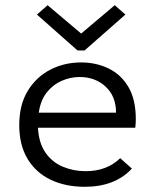

<svg xmlns="http://www.w3.org/2000/svg" viewBox="-20 -708 603 738"><path d="M306 10Q231 10 174 -17.5Q117 -45 85.5 -98Q54 -151 54 -227Q54 -305 86.5 -358.5Q119 -412 173 -440Q227 -468 292 -468Q350 -468 398 -444.5Q446 -421 474 -373Q502 -325 502 -250Q502 -242 501.5 -234Q501 -226 500 -217H126Q129 -158 155 -121Q181 -84 222 -67Q263 -50 309 -50Q391 -50 442 -100L487 -60Q422 10 306 10ZM129 -275H426Q426 -338 386 -375Q346 -412 286 -412Q251 -412 217.5 -397.5Q184 -383 160 -353Q136 -323 129 -275ZM163 -688 292 -579 421 -688 462 -652 305 -514H278L122 -652Z"/></svg>

Font: Inconsolata SemiExpanded Thin
Style: Regular
Weight: 100
Width: 6
Monospace: yes
Designer: Raph Levien, Cyreal, Brenton Simpson
Foundry: Raph Levien, Cyreal, Google
Version: Version 3.100; ttfautohint (v1.8.4.7-5d5b)